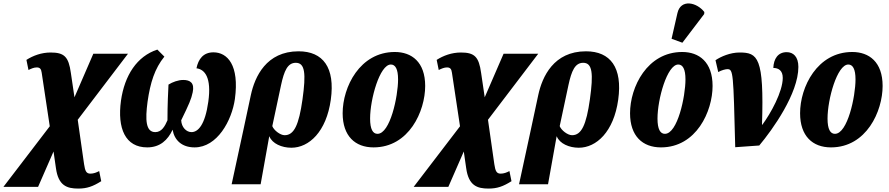

<svg xmlns="http://www.w3.org/2000/svg" viewBox="-85 -849 5182 1119"><path d="M-65 240H137L227 34L241 131C255 233 305 250 371 250C421 250 456 238 505 207L493 148C478 156 461 163 442 163C418 163 411 148 405 108L368 -151L661 -536H459L349 -282L328 -424C315 -518 290 -543 210 -543C157 -543 108 -525 69 -500L81 -441C97 -449 113 -456 129 -456C148 -456 155 -447 158 -425L205 -113Z M620 -262C598 -101 645 10 773 10C848 10 893 -33 921 -93C931 -33 974 10 1049 10C1181 10 1266 -146 1284 -272C1311 -470 1240 -544 1159 -544C1100 -544 1071 -505 1060 -451C1108 -445 1149 -398 1129 -256C1110 -120 1069 -79 1031 -79C1002 -79 973 -106 971 -148C1017 -242 1030 -272 1038 -311C1050 -366 1023 -383 983 -383C954 -383 921 -371 897 -356C895 -317 891 -240 891 -148C876 -113 857 -79 820 -79C764 -79 761 -151 775 -256C791 -368 817 -450 873 -519L832 -560C713 -521 641 -410 620 -262Z M1377 -295 1334 -94 1265 225H1434L1484 -54H1485C1502 -12 1557 12 1613 12C1716 12 1817 -81 1843 -268C1869 -455 1798 -550 1655 -550C1467 -550 1400 -402 1377 -295ZM1574 -61C1548 -61 1511 -90 1502 -114L1553 -353C1571 -436 1591 -483 1639 -483C1693 -483 1699 -420 1678 -270C1657 -121 1629 -61 1574 -61Z M2092 10C2299 10 2393 -201 2393 -348C2393 -488 2314 -546 2216 -546C2012 -546 1912 -342 1912 -189C1912 -56 1985 10 2092 10ZM2115 -69C2088 -69 2072 -96 2072 -158C2072 -271 2128 -473 2193 -473C2219 -473 2235 -447 2235 -386C2235 -287 2189 -69 2115 -69Z M2326 240H2528L2618 34L2632 131C2646 233 2696 250 2762 250C2812 250 2847 238 2896 207L2884 148C2869 156 2852 163 2833 163C2809 163 2802 148 2796 108L2759 -151L3052 -536H2850L2740 -282L2719 -424C2706 -518 2681 -543 2601 -543C2548 -543 2499 -525 2460 -500L2472 -441C2488 -449 2504 -456 2520 -456C2539 -456 2546 -447 2549 -425L2596 -113Z M3052 -295 3009 -94 2940 225H3109L3159 -54H3160C3177 -12 3232 12 3288 12C3391 12 3492 -81 3518 -268C3544 -455 3473 -550 3330 -550C3142 -550 3075 -402 3052 -295ZM3249 -61C3223 -61 3186 -90 3177 -114L3228 -353C3246 -436 3266 -483 3314 -483C3368 -483 3374 -420 3353 -270C3332 -121 3304 -61 3249 -61Z M3892 -600 4019 -767 4020 -779C3976 -836 3882 -857 3863 -772L3829 -623ZM3767 10C3974 10 4068 -201 4068 -348C4068 -488 3989 -546 3891 -546C3687 -546 3587 -342 3587 -189C3587 -56 3660 10 3767 10ZM3790 -69C3763 -69 3747 -96 3747 -158C3747 -271 3803 -473 3868 -473C3894 -473 3910 -447 3910 -386C3910 -287 3864 -69 3790 -69Z M4085 -498 4101 -429C4120 -440 4144 -446 4154 -446C4189 -446 4189 -426 4200 9L4340 -1C4418 -94 4568 -304 4568 -459C4568 -519 4538 -545 4500 -545C4449 -545 4424 -506 4422 -453C4452 -453 4477 -438 4477 -395C4477 -315 4407 -188 4358 -122H4356C4369 -516 4331 -543 4225 -543C4172 -543 4117 -520 4085 -498Z M4758 10C4965 10 5059 -201 5059 -348C5059 -488 4980 -546 4882 -546C4678 -546 4578 -342 4578 -189C4578 -56 4651 10 4758 10ZM4781 -69C4754 -69 4738 -96 4738 -158C4738 -271 4794 -473 4859 -473C4885 -473 4901 -447 4901 -386C4901 -287 4855 -69 4781 -69Z"/></svg>

Font: Noto Serif ExtraCondensed Black
Style: Italic
Weight: 900
Width: 2
Italic angle: -12°
Designer: Monotype Design Team
Foundry: Monotype Imaging Inc.
Version: Version 2.014